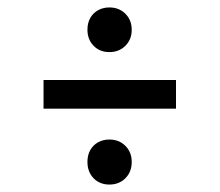

<svg xmlns="http://www.w3.org/2000/svg" viewBox="-20 -614 590 516"><path d="M97 -322V-399H453V-322ZM274 -118Q248 -118 231.5 -135Q215 -152 215 -179Q215 -197 222.5 -210.5Q230 -224 243.5 -231.5Q257 -239 274 -239Q300 -239 317 -222Q334 -205 334 -179Q334 -152 317 -135Q300 -118 274 -118ZM274 -474Q248 -474 231.5 -491Q215 -508 215 -534Q215 -552 222.5 -565.5Q230 -579 243.5 -586.5Q257 -594 274 -594Q300 -594 317 -577Q334 -560 334 -534Q334 -508 317 -491Q300 -474 274 -474Z"/></svg>

Font: Onest
Style: Regular
Weight: 400
Designer: Dmitri Voloshin, Andrey Kudryavtsev
Foundry: Dmitri Voloshin, Andrey Kudryavtsev
Version: Version 1.000;gftools[0.9.33]